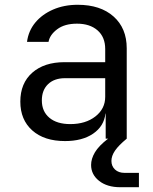

<svg xmlns="http://www.w3.org/2000/svg" viewBox="-20 -580 640 803"><path d="M252 10Q165 10 115 -34.5Q65 -79 65 -155Q65 -232 115 -276Q165 -320 250 -320H420V-375Q420 -425 388 -453Q356 -481 302 -481Q250 -481 219 -457.5Q188 -434 183 -405H93Q99 -451 127.5 -485.5Q156 -520 202 -540Q248 -560 305 -560Q400 -560 455 -511Q510 -462 510 -378V0Q476 28 461 50Q446 72 446 93Q446 115 461 129Q476 143 501 143H561V203H483Q428 203 394.5 176.5Q361 150 361 110Q361 84 377 57Q393 30 432 0H422V-105H421Q415 -52 369.5 -21Q324 10 252 10ZM274 -61Q338 -61 379 -93Q420 -125 420 -175V-253H252Q207 -253 181 -228Q155 -203 155 -160Q155 -114 186.5 -87.5Q218 -61 274 -61Z"/></svg>

Font: JetBrainsMono NF
Style: Regular
Weight: 400
Designer: Philipp Nurullin, Konstantin Bulenkov
Foundry: JetBrains
Version: Version 2.251; ttfautohint (v1.8.3);Nerd Fonts 2.2.2